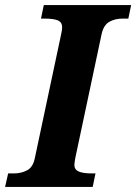

<svg xmlns="http://www.w3.org/2000/svg" viewBox="-52 -734 535 754"><path d="M-32 0 -20 -53H2Q32 -53 55 -65.5Q78 -78 85 -114L188 -599Q190 -607 191 -614.5Q192 -622 192 -627Q192 -647 175 -654Q158 -661 123 -661H109L120 -714H463L452 -661H430Q400 -661 377.5 -648.5Q355 -636 347 -600L244 -115Q243 -108 241.5 -100Q240 -92 240 -87Q240 -68 257 -60.5Q274 -53 308 -53H323L312 0Z"/></svg>

Font: Noto Serif
Style: Bold Italic
Weight: 700
Italic angle: -12°
Designer: Monotype Design Team
Foundry: Monotype Imaging Inc.
Version: Version 2.013